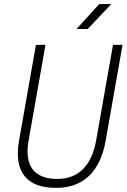

<svg xmlns="http://www.w3.org/2000/svg" viewBox="-20 -914 626 944"><path d="M255.9 9.8Q146.5 9.8 100.1 -49.1Q53.7 -107.9 73.7 -222.7L156.7 -693.4H203.6L120.6 -222.7Q104 -129.9 140.1 -82Q176.3 -34.2 261.7 -34.2Q338.9 -34.2 387.5 -82Q436 -129.9 452.6 -222.7L535.6 -693.4H582.5L499.5 -222.7Q479.5 -107.9 417.5 -49.1Q355.5 9.8 255.9 9.8ZM356.4 -771.5 467.8 -894H527.3L411.1 -771.5Z"/></svg>

Font: Cascadia Mono NF ExtraLight
Style: Italic
Weight: 200
Italic angle: -10°
Monospace: yes
Designer: Aaron Bell
Foundry: Saja Typeworks
Version: Version 2404.023; ttfautohint (v1.8.4)